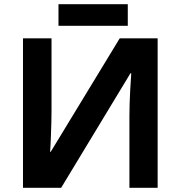

<svg xmlns="http://www.w3.org/2000/svg" viewBox="-20 -897 863 917"><path d="M89.8 -713.9H226.1V-369.1Q226.1 -343.8 225.3 -313Q224.6 -282.2 223.4 -252.7Q222.2 -223.1 221.2 -201.2Q220.2 -179.2 219.2 -171.9H222.2L551.8 -713.9H732.9V0H598.1V-342.8Q598.1 -370.1 599.1 -402.3Q600.1 -434.6 601.8 -464.8Q603.5 -495.1 605 -517.3Q606.4 -539.6 606.9 -546.9H603L272 0H89.8ZM590.3 -877V-773.9H259.3V-877Z"/></svg>

Font: Wonky
Style: Regular
Weight: 400
Designer: Monotype Design Team
Foundry: Monotype Imaging Inc.
Version: Version 3.000